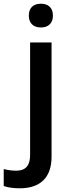

<svg xmlns="http://www.w3.org/2000/svg" viewBox="-79 -767 378 1027"><path d="M26.9 240.2Q-24.9 240.2 -59.1 228V137.2Q-25.9 146 8.8 146Q82 146 82 63V-540H196.8V70.8Q196.8 154.3 153.1 197.3Q109.4 240.2 26.9 240.2ZM75.2 -683.1Q75.2 -713.9 92 -730.5Q108.9 -747.1 140.1 -747.1Q170.4 -747.1 187.3 -730.5Q204.1 -713.9 204.1 -683.1Q204.1 -653.8 187.3 -637Q170.4 -620.1 140.1 -620.1Q108.9 -620.1 92 -637Q75.2 -653.8 75.2 -683.1Z"/></svg>

Font: Sahel SemiBold FD
Style: SemiBold-FD
Weight: 600
Foundry: Saber Rastikerdar (saber.rastikerdar@gmail.com)
Version: Version 3.3.0